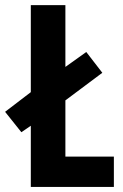

<svg xmlns="http://www.w3.org/2000/svg" viewBox="-39 -734 483 754"><path d="M82 0V-240.2L44.9 -214.8L-19 -294.9L82 -372.1V-713.9H217.8V-471.2L299.8 -529.8L362.8 -448.2L217.8 -339.8V-119.1H408.2V0Z"/></svg>

Font: Open Sans Condensed
Style: Regular
Weight: 400
Width: 3
Designer: Monotype Design Team
Foundry: Monotype Imaging Inc.
Version: Version 3.000